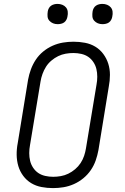

<svg xmlns="http://www.w3.org/2000/svg" viewBox="-20 -957 640 985"><path d="M252 8Q222 8 193 2.5Q164 -3 140 -17.5Q116 -32 99 -55Q82 -78 74 -105Q66 -132 65.5 -162Q65 -192 71 -223L124 -548Q129 -575 138.5 -601Q148 -627 163.5 -650.5Q179 -674 201.5 -692.5Q224 -711 250 -722.5Q276 -734 303 -738.5Q330 -743 357 -743Q387 -743 416 -737.5Q445 -732 469 -717.5Q493 -703 510 -680Q527 -657 535.5 -630Q544 -603 544 -573Q544 -543 538 -512L485 -187Q480 -160 471 -134Q462 -108 446 -84.5Q430 -61 407.5 -42.5Q385 -24 359 -12.5Q333 -1 306 3.5Q279 8 252 8ZM253 -50Q272 -50 292 -53.5Q312 -57 330.5 -66Q349 -75 365.5 -89Q382 -103 393.5 -120.5Q405 -138 411.5 -157.5Q418 -177 421 -196L475 -522Q479 -543 479 -563.5Q479 -584 474.5 -603Q470 -622 459 -638.5Q448 -655 432.5 -665.5Q417 -676 397 -680.5Q377 -685 356 -685Q337 -685 317 -681.5Q297 -678 278.5 -669Q260 -660 243.5 -646Q227 -632 216 -614.5Q205 -597 198 -577.5Q191 -558 188 -539L134 -213Q130 -192 130 -171.5Q130 -151 134.5 -132Q139 -113 150 -96.5Q161 -80 176.5 -69.5Q192 -59 212 -54.5Q232 -50 253 -50ZM506 -833Q493 -833 482 -837.5Q471 -842 463 -851Q455 -860 454 -872.5Q453 -885 455 -898Q456 -906 460.5 -914.5Q465 -923 472.5 -928Q480 -933 488.5 -935Q497 -937 505 -937Q518 -937 529.5 -932.5Q541 -928 548.5 -919Q556 -910 557.5 -897.5Q559 -885 556 -872Q555 -864 550.5 -855.5Q546 -847 539 -842Q532 -837 523 -835Q514 -833 506 -833ZM276 -833Q263 -833 252 -837.5Q241 -842 233 -851Q225 -860 224 -872.5Q223 -885 225 -898Q226 -906 230.5 -914.5Q235 -923 242.5 -928Q250 -933 258.5 -935Q267 -937 275 -937Q288 -937 299.5 -932.5Q311 -928 318.5 -919Q326 -910 327.5 -897.5Q329 -885 326 -872Q325 -864 320.5 -855.5Q316 -847 309 -842Q302 -837 293 -835Q284 -833 276 -833Z"/></svg>

Font: Iosevka Etoile Light
Style: Italic
Weight: 300
Italic angle: -9°
Designer: Belleve Invis
Foundry: Belleve Invis
Version: Version 22.1.2; ttfautohint (v1.8.4)